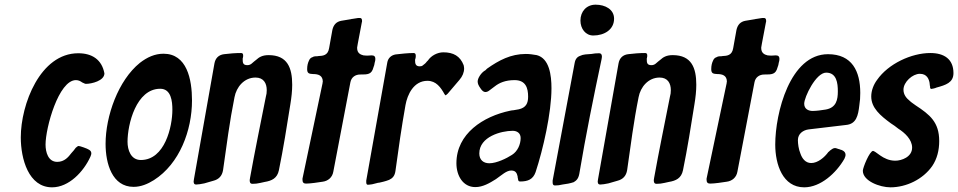

<svg xmlns="http://www.w3.org/2000/svg" viewBox="-20 -794 4102 822"><path d="M203 8C275 8 338 -59 367 -123C370 -130 371 -134 371 -137C371 -144 368 -149 361 -153C354 -158 322 -169 317 -169C314 -169 309 -166 304 -161C299 -154 293 -146 286 -139C273 -122 256 -101 225 -101C186 -101 175 -143 175 -175C175 -247 231 -451 305 -451C317 -451 325 -446 332 -441L341 -437C342 -436 345 -435 348 -435C372 -435 427 -448 427 -480C416 -539 374 -566 315 -566C152 -566 69 -347 69 -206C69 -114 102 8 203 8Z M552 6C583 6 612 -6 639 -23C749 -93 802 -236 802 -364C802 -455 780 -564 680 -564C643 -564 610 -549 579 -525C486 -450 432 -297 432 -178C432 -94 460 6 552 6ZM583 -109C540 -109 526 -152 526 -187C526 -262 563 -414 666 -414C713 -414 718 -360 718 -324C718 -252 686 -109 583 -109Z M820 -4C829 -4 840 -6 855 -9C870 -13 882 -17 893 -20C917 -26 931 -41 935 -66C950 -171 963 -274 984 -378C992 -421 1025 -462 1074 -462C1109 -462 1122 -437 1122 -408C1122 -397 1121 -390 1118 -379C1095 -262 1071 -147 1050 -30C1050 -29 1050 -29 1050 -28L1049 -24C1049 -15 1050 -7 1061 -7C1072 -7 1083 -8 1095 -11L1113 -15C1144 -20 1167 -31 1174 -65C1193 -158 1208 -252 1223 -347C1228 -377 1231 -405 1231 -431C1231 -503 1211 -558 1130 -558C1103 -558 1089 -549 1077 -538C1070 -533 1065 -528 1060 -524C1054 -518 1047 -515 1039 -515C1019 -515 1019 -527 1019 -542C1019 -543 1019 -543 1019 -544L1020 -546C1020 -547 1020 -547 1020 -548C1021 -550 1021 -553 1021 -557C1021 -564 1018 -567 1012 -567C988 -567 963 -565 939 -562C916 -559 902 -545 898 -522L810 -25C810 -24 810 -24 810 -23L809 -19C809 -11 810 -4 820 -4Z M1290 -8C1309 -8 1342 -13 1361 -16C1385 -19 1403 -35 1407 -59L1480 -441C1484 -464 1502 -475 1522 -475C1555 -475 1571 -475 1579 -506C1582 -513 1583 -518 1584 -525C1586 -531 1587 -537 1587 -542C1587 -552 1582 -557 1571 -557C1566 -557 1562 -556 1555 -556C1548 -556 1543 -556 1536 -557C1523 -560 1509 -567 1509 -588C1509 -591 1509 -594 1510 -596C1510 -597 1510 -597 1510 -598L1511 -601C1511 -602 1511 -602 1511 -603L1529 -698C1530 -699 1530 -702 1530 -705C1530 -713 1527 -717 1521 -717C1518 -717 1515 -717 1512 -717C1510 -716 1508 -716 1507 -716L1488 -713C1487 -713 1485 -713 1483 -712L1441 -705C1420 -701 1408 -688 1403 -666L1389 -588C1384 -556 1362 -555 1343 -554C1340 -553 1336 -553 1331 -553C1327 -552 1323 -553 1320 -550C1312 -548 1306 -543 1303 -535C1298 -525 1295 -513 1295 -498C1295 -479 1304 -478 1320 -477C1343 -477 1362 -471 1362 -444L1361 -440C1361 -439 1361 -439 1361 -438L1276 -34C1275 -32 1275 -29 1275 -24C1275 -13 1280 -8 1290 -8Z M1887 -386H1888C1889 -387 1889 -387 1889 -387L1891 -388C1896 -392 1899 -395 1901 -398L1947 -452C1960 -467 1967 -484 1967 -501C1967 -505 1966 -510 1965 -515C1950 -554 1921 -570 1878 -570C1853 -570 1826 -556 1812 -535L1807 -530C1805 -527 1803 -525 1800 -522L1790 -514C1787 -511 1782 -510 1777 -510C1758 -510 1757 -523 1757 -538L1759 -545C1760 -548 1760 -552 1760 -556C1760 -563 1757 -567 1751 -567C1738 -567 1725 -566 1712 -565L1674 -561C1655 -558 1641 -545 1638 -526L1548 -21V-14C1548 -7 1550 -3 1555 -3C1559 -3 1565 -4 1573 -5L1593 -10C1596 -11 1600 -12 1604 -12L1621 -16C1630 -18 1638 -21 1646 -24C1661 -31 1670 -41 1673 -62C1686 -157 1699 -249 1716 -344C1724 -389 1751 -448 1810 -448C1847 -448 1867 -420 1883 -391C1884 -390 1885 -388 1887 -386Z M2015 7C2047 7 2076 -10 2103 -27C2129 -45 2148 -64 2169 -64C2180 -64 2187 -60 2191 -53C2193 -50 2194 -46 2195 -42C2196 -41 2196 -40 2196 -39V-36C2196 -35 2196 -34 2197 -33C2197 -32 2197 -32 2197 -31L2198 -27C2198 -26 2198 -26 2198 -25C2200 -22 2198 -17 2207 -17C2240 -17 2262 -26 2273 -57C2305 -154 2341 -311 2341 -416C2341 -472 2332 -544 2278 -558C2261 -561 2246 -563 2231 -563C2167 -563 2116 -536 2065 -500L2058 -493L2053 -490C2040 -481 2025 -460 2025 -445C2025 -436 2029 -427 2037 -416C2044 -405 2051 -400 2058 -400C2063 -400 2069 -402 2074 -406C2081 -411 2089 -417 2098 -424C2117 -439 2143 -451 2183 -451C2231 -451 2241 -417 2241 -380C2241 -352 2232 -333 2201 -326L2178 -322C2173 -322 2169 -321 2164 -320C2049 -296 1934 -222 1934 -95C1934 -42 1962 7 2015 7ZM2032 -137C2032 -209 2126 -234 2175 -234C2191 -234 2209 -226 2209 -203C2209 -176 2196 -146 2172 -131C2149 -116 2106 -95 2075 -95C2050 -95 2032 -109 2032 -137Z M2520 -642C2567 -642 2609 -667 2609 -714C2609 -754 2571 -774 2530 -774C2491 -774 2465 -745 2465 -706C2465 -671 2487 -642 2520 -642ZM2356 0C2367 0 2377 -1 2388 -4C2405 -6 2421 -9 2436 -14C2448 -21 2456 -29 2460 -49C2488 -216 2521 -378 2556 -543C2556 -544 2556 -544 2556 -545L2557 -550C2557 -559 2555 -566 2544 -566C2533 -566 2522 -565 2512 -563C2503 -562 2494 -562 2486 -561C2477 -560 2470 -558 2464 -555C2452 -551 2443 -542 2440 -523L2346 -21V-13C2346 -4 2349 0 2356 0Z M2550 -4C2559 -4 2570 -6 2585 -9C2600 -13 2612 -17 2623 -20C2647 -26 2661 -41 2665 -66C2680 -171 2693 -274 2714 -378C2722 -421 2755 -462 2804 -462C2839 -462 2852 -437 2852 -408C2852 -397 2851 -390 2848 -379C2825 -262 2801 -147 2780 -30C2780 -29 2780 -29 2780 -28L2779 -24C2779 -15 2780 -7 2791 -7C2802 -7 2813 -8 2825 -11L2843 -15C2874 -20 2897 -31 2904 -65C2923 -158 2938 -252 2953 -347C2958 -377 2961 -405 2961 -431C2961 -503 2941 -558 2860 -558C2833 -558 2819 -549 2807 -538C2800 -533 2795 -528 2790 -524C2784 -518 2777 -515 2769 -515C2749 -515 2749 -527 2749 -542C2749 -543 2749 -543 2749 -544L2750 -546C2750 -547 2750 -547 2750 -548C2751 -550 2751 -553 2751 -557C2751 -564 2748 -567 2742 -567C2718 -567 2693 -565 2669 -562C2646 -559 2632 -545 2628 -522L2540 -25C2540 -24 2540 -24 2540 -23L2539 -19C2539 -11 2540 -4 2550 -4Z M3020 -8C3039 -8 3072 -13 3091 -16C3115 -19 3133 -35 3137 -59L3210 -441C3214 -464 3232 -475 3252 -475C3285 -475 3301 -475 3309 -506C3312 -513 3313 -518 3314 -525C3316 -531 3317 -537 3317 -542C3317 -552 3312 -557 3301 -557C3296 -557 3292 -556 3285 -556C3278 -556 3273 -556 3266 -557C3253 -560 3239 -567 3239 -588C3239 -591 3239 -594 3240 -596C3240 -597 3240 -597 3240 -598L3241 -601C3241 -602 3241 -602 3241 -603L3259 -698C3260 -699 3260 -702 3260 -705C3260 -713 3257 -717 3251 -717C3248 -717 3245 -717 3242 -717C3240 -716 3238 -716 3237 -716L3218 -713C3217 -713 3215 -713 3213 -712L3171 -705C3150 -701 3138 -688 3133 -666L3119 -588C3114 -556 3092 -555 3073 -554C3070 -553 3066 -553 3061 -553C3057 -552 3053 -553 3050 -550C3042 -548 3036 -543 3033 -535C3028 -525 3025 -513 3025 -498C3025 -479 3034 -478 3050 -477C3073 -477 3092 -471 3092 -444L3091 -440C3091 -439 3091 -439 3091 -438L3006 -34C3005 -32 3005 -29 3005 -24C3005 -13 3010 -8 3020 -8Z M3423 8C3493 8 3560 -53 3595 -114C3598 -121 3600 -126 3600 -131C3600 -139 3596 -145 3589 -149C3586 -151 3581 -153 3576 -154C3574 -155 3572 -156 3570 -156L3561 -159C3559 -160 3557 -160 3554 -160C3549 -160 3543 -157 3536 -151H3535C3535 -150 3534 -150 3534 -150L3529 -145C3529 -145 3529 -145 3528 -144H3527C3510 -120 3481 -96 3453 -96C3428 -96 3414 -116 3407 -136C3399 -155 3396 -179 3396 -194C3396 -222 3419 -237 3442 -240L3602 -259C3646 -263 3654 -299 3659 -343C3662 -362 3663 -377 3663 -396C3663 -489 3628 -562 3525 -562C3362 -562 3299 -310 3299 -175C3299 -90 3331 8 3423 8ZM3423 -350C3423 -378 3473 -483 3517 -483C3562 -483 3567 -438 3567 -403C3567 -368 3561 -333 3515 -325L3487 -321C3478 -320 3468 -319 3459 -319C3443 -319 3423 -326 3423 -350Z M3718 -148C3703 -148 3674 -76 3674 -63C3674 -19 3747 8 3792 8C3860 8 3931 -26 3971 -83C3992 -114 4001 -151 4001 -190C4001 -271 3961 -303 3900 -343C3891 -350 3882 -355 3875 -362C3860 -374 3848 -389 3848 -410C3848 -443 3887 -478 3918 -478C3949 -478 3957 -455 3960 -438C3960 -437 3960 -436 3960 -435L3961 -429C3961 -428 3961 -427 3961 -426C3962 -425 3962 -424 3962 -423V-420C3962 -419 3962 -418 3962 -418L3964 -416C3964 -416 3964 -415 3964 -414L3965 -413C3968 -413 3984 -416 3989 -419C4029 -430 4062 -440 4062 -481C4062 -541 4022 -567 3963 -567C3882 -567 3783 -521 3735 -452C3720 -432 3710 -406 3710 -381C3710 -332 3749 -299 3794 -266C3805 -259 3815 -252 3826 -243C3853 -226 3885 -197 3885 -162C3885 -122 3840 -106 3813 -106C3786 -106 3765 -117 3749 -128C3741 -134 3734 -139 3728 -143L3721 -147C3720 -147 3719 -147 3718 -148Z"/></svg>

Font: Bangerz
Style: Regular
Weight: 400
Designer: vernon adams
Foundry: Vernon Adams
Version: Version 2.10;December 28, 2023;FontCreator 13.0.0.2683 64-bi